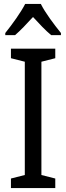

<svg xmlns="http://www.w3.org/2000/svg" viewBox="-20 -963 340 983"><path d="M189 -943H109C87 -900 44 -840 7 -794V-783H57C84 -806 117 -841 149 -876C181 -841 212 -808 242 -783H292V-794C258 -836 211 -898 189 -943ZM263 0V-49L192 -67V-647L263 -665V-714H36V-665L107 -647V-67L36 -49V0Z"/></svg>

Font: Noto Sans Telugu Condensed
Style: Regular
Weight: 400
Width: 3
Designer: Jelle Bosma - Monotype Design Team
Foundry: Monotype Imaging Inc.
Version: Version 2.005